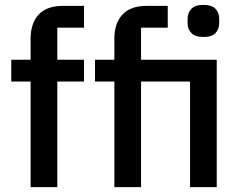

<svg xmlns="http://www.w3.org/2000/svg" viewBox="-20 -764 983 784"><path d="M811 -613Q777 -613 761.5 -629Q746 -645 746 -670V-687Q746 -712 761.5 -728Q777 -744 811 -744Q845 -744 860 -728Q875 -712 875 -687V-670Q875 -645 860 -629Q845 -613 811 -613ZM26 -431V-520H105V-606Q105 -669 138 -704.5Q171 -740 237 -740H323V-651H214V-520H323V-431H214V0H105V-431ZM368 -431V-520H447V-606Q447 -669 480 -704.5Q513 -740 579 -740H665V-651H556V-520H865V0H756V-431H556V0H447V-431Z"/></svg>

Font: IBM Plex Sans KR Medium
Style: Regular
Weight: 500
Designer: Mike Abbink; Paul van der Laan; Pieter van Rosmalen; Wujin Sim; Chorong Kim; Dohee Lee;
Foundry: Sandoll Inc.
Version: Version 1.001